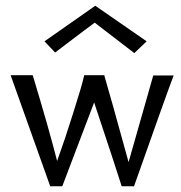

<svg xmlns="http://www.w3.org/2000/svg" viewBox="-20 -649 630 669"><path d="M514 -386H585Q562 -326 447 0H404Q382 -70 308 -292L197 0H155L17 -387H94Q152 -195 179 -88Q209 -171 234 -252Q266 -352 273 -385V-387H344L343 -386H344V-385V-384Q362 -324 428 -84Q490 -300 514 -386ZM491 -505 448 -464 310 -570Q309 -570 172 -466L135 -505L312 -629Q346 -606 491 -505Z"/></svg>

Font: GFS Neohellenic Rg
Style: Regular
Weight: 400
Designer: Takis Katsoulidis and George D. Matthiopoulos
Foundry: Takis Katsoulidis and George D. Matthiopoulos
Version: Version 1.0